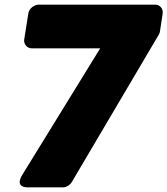

<svg xmlns="http://www.w3.org/2000/svg" viewBox="-20 -768 720 826"><path d="M662 -617C665 -621 667 -627 668 -632L680 -711C682 -727 671 -748 648 -748H146C130 -748 106 -734 102 -711L84 -597C82 -581 94 -560 117 -560H411L76 -16C40 43 102 38 102 38H251C264 38 281 29 289 15Z"/></svg>

Font: Asimov Print
Style: EIt
Weight: 500
Designer: Google
Version: Version 2.000980; 2014